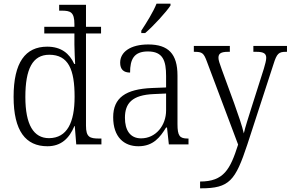

<svg xmlns="http://www.w3.org/2000/svg" viewBox="-20 -786 1582 1045"><path d="M238 10C313 10 357 -33 385 -100H387L395 0H532V-32H520C469 -32 448 -39 448 -102V-604H530V-640H448V-760H302V-728H315C363 -728 385 -721 385 -654V-640H221V-604H385V-543C385 -514 388 -455 389 -438H384C358 -495 313 -532 237 -532C118 -532 54 -446 54 -259C54 -73 120 10 238 10ZM247 -34C163 -34 118 -107 118 -258C118 -410 157 -488 248 -488C353 -488 386 -407 386 -259C386 -120 346 -35 247 -34Z M749 -619V-606H770C816 -645 885 -721 908 -756V-766H832C814 -721 778 -663 749 -619ZM733 10C815 10 852 -40 884 -92H889L899 0H1006V-32H1002C958 -32 946 -46 946 -111V-375C946 -493 896 -544 787 -544C690 -544 634 -503 634 -445C634 -408 653 -391 688 -391C688 -462 708 -506 785 -506C868 -506 884 -454 884 -372V-310L807 -307C664 -301 596 -254 596 -148C596 -40 655 10 733 10ZM748 -33C687 -33 660 -79 660 -145C660 -224 699 -269 817 -274L884 -277V-185C884 -103 828 -33 748 -33Z M1069 202V239H1074C1229 239 1261 197 1326 1L1468 -435C1487 -496 1497 -504 1538 -504H1542V-536H1359V-504H1375C1416 -504 1429 -494 1429 -471C1429 -457 1423 -436 1416 -412L1347 -195C1331 -143 1316 -99 1307 -60C1299 -97 1276 -164 1254 -225L1187 -408C1175 -441 1169 -459 1169 -471C1169 -494 1181 -504 1222 -504H1231V-536H1035V-504H1038C1081 -504 1089 -497 1106 -451L1276 1C1233 136 1198 202 1069 202Z"/></svg>

Font: Noto Serif Georgian SemiCondensed Light
Style: Regular
Weight: 300
Width: 4
Designer: Monotype Design Team, Akaki Razmadze
Foundry: Google LLC
Version: Version 2.003